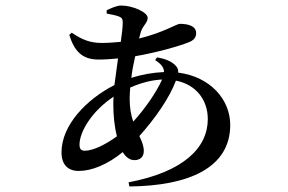

<svg xmlns="http://www.w3.org/2000/svg" viewBox="-20 -611 1040 693"><path d="M448 -255C448 -267 449 -281 450 -295C491 -313 528 -322 565 -324C546 -280 503 -218 461 -172C453 -194 448 -221 448 -255ZM286 -67C272 -67 267 -74 267 -89C267 -137 314 -212 390 -262C389 -252 389 -243 389 -234C389 -195 393 -154 402 -119C362 -90 317 -67 286 -67ZM540 -394C562 -380 572 -367 572 -351C531 -349 491 -342 454 -330C457 -356 462 -382 468 -408C548 -422 625 -444 660 -458C679 -465 688 -475 688 -492C688 -513 667 -525 629 -525C618 -525 569 -493 482 -472L487 -491C494 -519 513 -527 513 -547C513 -566 461 -591 417 -591C401 -591 380 -581 365 -574V-562C381 -559 397 -556 408 -552C420 -547 423 -543 423 -529C423 -514 420 -489 416 -460C394 -458 371 -456 348 -456C306 -456 277 -467 239 -493L230 -485C248 -428 275 -396 336 -396C359 -396 383 -398 406 -400C402 -369 397 -336 393 -304C293 -253 202 -160 202 -61C202 -16 226 6 264 6C311 6 368 -17 423 -62C434 -44 448 -33 465 -33C484 -33 499 -43 499 -66C499 -84 492 -101 483 -120C539 -182 592 -258 615 -320C687 -306 730 -251 730 -181C730 -77 641 10 444 47L447 62C661 60 811 -5 811 -160C811 -251 740 -334 623 -349C624 -358 622 -366 614 -374C599 -390 576 -399 547 -404Z"/></svg>

Font: Source Han Serif CN SemiBold
Style: Regular
Weight: 600
Designer: Ryoko NISHIZUKA 西塚涼子 (kana & ideographs); Frank Grießhammer (Latin, Greek & Cyrillic); Wenlong ZHANG 张文龙 (bopomofo); San
Foundry: Adobe Systems Incorporated
Version: Version 1.000;PS 1;hotconv 16.6.53;makeotf.lib2.5.65590